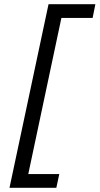

<svg xmlns="http://www.w3.org/2000/svg" viewBox="-20 -690 472 910"><path d="M25 200H247L261 135H114L271 -605H419L432 -670H210Z"/></svg>

Font: LT Wave Text Light Italic
Style: Regular
Weight: 300
Designer: Daniel Lyons
Version: Version 2.5 (Glyphs App)